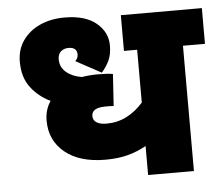

<svg xmlns="http://www.w3.org/2000/svg" viewBox="-48 -685 853 739"><g transform="rotate(-5 378.5 -316.0)"><path d="M757 -484H672V0H495V-112Q461 -93 423.5 -83Q386 -73 337 -73Q237 -73 180.5 -119.5Q124 -166 124 -242Q124 -285 146 -317Q100 -339 70.5 -378Q41 -417 41 -477Q41 -524 65.5 -559Q90 -594 132 -613Q174 -632 227 -632Q307 -632 349.5 -596.5Q392 -561 392 -510Q392 -476 381.5 -453Q371 -430 352 -408L254 -461Q259 -466 262 -472Q265 -478 265 -486Q265 -514 232 -514Q215 -514 203 -504Q191 -494 191 -473Q191 -443 214 -423.5Q237 -404 274 -398Q304 -403 338 -403Q353 -403 370 -402Q387 -401 394 -399L386 -276Q379 -277 371 -277Q363 -277 355 -277Q301 -277 301 -245Q301 -228 315 -219.5Q329 -211 353 -211Q395 -211 430.5 -229Q466 -247 495 -280V-484H444V-622H757Z"/></g></svg>

Font: Noto Sans Devanagari UI Black
Style: Regular
Weight: 900
Designer: Jelle Bosma - Monotype Design Team
Foundry: Monotype Imaging Inc.
Version: Version 2.003; ttfautohint (v1.8.4.7-5d5b)